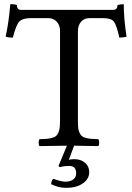

<svg xmlns="http://www.w3.org/2000/svg" viewBox="-20 -692 627 912"><path d="M309.1 96.2Q283.7 96.2 264.2 102.1L257.8 96.2L297.9 0Q259.8 0 168 2Q163.6 -2.4 163.6 -14.4Q163.6 -26.4 168 -30.8Q190.9 -31.7 203.4 -32.7Q215.8 -33.7 228.5 -37.4Q241.2 -41 246.8 -46.4Q252.4 -51.8 257.3 -62.3Q262.2 -72.8 263.7 -86.7Q265.1 -100.6 265.1 -122.1V-546.9Q265.1 -571.3 249.8 -588.6Q234.4 -606 208 -606H128.9Q87.4 -606 71.8 -589.6Q56.2 -573.2 41 -513.2Q19 -513.2 6.8 -518.1Q21.5 -583 28.8 -671.9Q45.4 -673.3 60.1 -668Q60.1 -645 81.1 -645H516.1Q538.1 -645 538.1 -668Q551.3 -671.9 567.9 -671.9Q567.9 -603.5 581.1 -518.1Q573.2 -514.2 546.9 -513.2Q533.7 -573.2 520.8 -589.6Q507.8 -606 467.8 -606H405.8Q379.4 -606 364.7 -588.4Q350.1 -570.8 350.1 -543.9V-122.1Q350.1 -100.6 351.3 -86.7Q352.5 -72.8 357.4 -62.3Q362.3 -51.8 367.9 -46.4Q373.5 -41 386.2 -37.4Q398.9 -33.7 411.4 -32.7Q423.8 -31.7 446.8 -30.8Q451.2 -26.4 451.2 -14.4Q451.2 -2.4 446.8 2Q362.8 0 332 0L307.1 66.9Q318.8 64 333 64Q363.8 64 383.8 81.1Q403.8 98.1 403.8 126Q403.8 158.2 373.3 179.2Q342.8 200.2 296.9 200.2Q274.4 200.2 259.3 196.3Q244.1 192.4 223.1 183.1Q223.1 167 232.9 157.2Q270.5 170.9 291 170.9Q314 170.9 327.9 160.4Q341.8 149.9 341.8 130.9Q341.8 96.2 309.1 96.2Z"/></svg>

Font: Linux Libertine G
Style: Regular
Weight: 400
Designer: Philipp H. Poll
Foundry: Philipp H. Poll
Version: Version 4.7.5